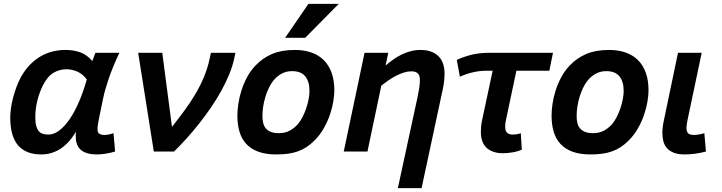

<svg xmlns="http://www.w3.org/2000/svg" viewBox="-20 -786 3743 996"><path d="M577.1 0Q553.7 7.3 528.1 11.2Q502.4 15.1 483.9 15.1Q452.1 15.1 430.9 8.3Q409.7 1.5 397 -10.7Q384.3 -22.9 378.7 -39.8Q373 -56.6 373 -76.2V-88.4Q373 -95.2 374 -103Q338.9 -43.5 293.7 -14.2Q248.5 15.1 193.8 15.1Q114.3 15.1 73.7 -32Q33.2 -79.1 33.2 -176.8Q33.2 -197.3 36.6 -223.1Q40 -249 47.4 -277.3Q54.7 -305.7 65.4 -334.7Q76.2 -363.8 90.8 -390.1Q111.3 -425.8 137 -451.7Q162.6 -477.5 191.9 -494.4Q221.2 -511.2 253.4 -519Q285.6 -526.9 318.8 -526.9Q362.8 -526.9 397.2 -514.2Q431.6 -501.5 459 -469.2Q463.4 -481 467.3 -491.9Q471.2 -502.9 475.1 -512.2H599.1Q564.5 -438 544.4 -379.2Q524.4 -320.3 516.1 -280.8L492.2 -165Q489.7 -152.8 487.8 -138.9Q485.8 -125 485.8 -113.8Q485.8 -99.1 495.1 -92.5Q504.4 -85.9 523.9 -85.9Q528.3 -85.9 533.9 -86.7Q539.6 -87.4 545.9 -88.6Q552.2 -89.8 558.1 -91.6Q564 -93.3 568.8 -95.2ZM231 -87.9Q260.3 -87.9 288.6 -109.9Q316.9 -131.8 342.8 -170.2Q368.7 -208.5 390.9 -260.7Q413.1 -313 430.2 -374Q408.7 -402.8 380.4 -414.8Q352.1 -426.8 325.2 -426.8Q288.1 -426.8 256.8 -408Q225.6 -389.2 202.1 -341.8Q184.1 -305.7 173.6 -263.4Q163.1 -221.2 163.1 -178.2Q163.1 -150.9 167.7 -133.5Q172.4 -116.2 180.9 -106Q189.5 -95.7 202.1 -91.8Q214.8 -87.9 231 -87.9Z M821.8 -512.2 872.1 -127.9Q905.3 -169.9 936.3 -211.9Q967.3 -253.9 992.9 -297.1Q1018.6 -340.3 1037.6 -385.5Q1056.6 -430.7 1066.9 -479L1074.2 -512.2H1201.2L1194.8 -481.9Q1186.5 -442.4 1168.9 -399.9Q1151.4 -357.4 1127.7 -314.5Q1104 -271.5 1074.7 -228.8Q1045.4 -186 1013.7 -145.8Q981.9 -105.5 948.5 -68.4Q915 -31.2 882.8 0H777.8L696.8 -512.2Z M1211.4 -186Q1211.4 -212.4 1216.1 -245.6Q1220.7 -278.8 1231.7 -314.2Q1242.7 -349.6 1260.7 -384Q1278.8 -418.5 1306.2 -446.8Q1342.8 -485.4 1391.6 -506.1Q1440.4 -526.9 1510.3 -526.9Q1556.6 -526.9 1594.5 -513.9Q1632.3 -501 1658.9 -474.9Q1685.5 -448.7 1700 -409.2Q1714.4 -369.6 1714.4 -316.9Q1714.4 -293 1709 -260Q1703.6 -227.1 1691.7 -191.7Q1679.7 -156.2 1659.9 -121.1Q1640.1 -85.9 1611.3 -57.1Q1590.8 -36.6 1569.8 -22.9Q1548.8 -9.3 1524.9 -0.7Q1501 7.8 1473.6 11.5Q1446.3 15.1 1413.1 15.1Q1358.4 15.1 1320.1 1Q1281.7 -13.2 1257.6 -39.3Q1233.4 -65.4 1222.4 -102.5Q1211.4 -139.6 1211.4 -186ZM1341.3 -184.1Q1341.3 -163.1 1345.7 -146.5Q1350.1 -129.9 1360.1 -118.7Q1370.1 -107.4 1386.5 -101.3Q1402.8 -95.2 1426.3 -95.2Q1458 -95.2 1482.2 -107.9Q1506.3 -120.6 1525.4 -142.1Q1538.6 -157.7 1549.8 -179.7Q1561 -201.7 1568.8 -225.3Q1576.7 -249 1581.1 -272.2Q1585.4 -295.4 1585.4 -314Q1585.4 -363.8 1563.2 -390.4Q1541 -417 1495.1 -417Q1464.4 -417 1439.9 -403.3Q1415.5 -389.6 1397.5 -367.2Q1384.8 -351.1 1374.3 -329.1Q1363.8 -307.1 1356.4 -282.7Q1349.1 -258.3 1345.2 -232.9Q1341.3 -207.5 1341.3 -184.1ZM1563 -589.8H1459L1580.1 -766.1H1737.3Z M2043.9 189.9 2146 -282.2Q2151.4 -308.6 2154.8 -329.8Q2158.2 -351.1 2158.2 -372.1Q2158.2 -395.5 2146.7 -405.8Q2135.3 -416 2114.3 -416Q2095.2 -416 2075 -409.7Q2054.7 -403.3 2034.7 -393.1Q2014.6 -382.8 1995.4 -369.4Q1976.1 -356 1958 -341.8L1886.2 0H1763.2L1871.1 -512.2H1994.1L1980 -445.8Q1999 -462.4 2020 -477.3Q2041 -492.2 2063.7 -503.2Q2086.4 -514.2 2110.6 -520.5Q2134.8 -526.9 2160.2 -526.9Q2195.8 -526.9 2220 -516.8Q2244.1 -506.8 2258.8 -490Q2273.4 -473.1 2279.8 -450.9Q2286.1 -428.7 2286.1 -404.8Q2286.1 -382.3 2283.2 -359.9Q2280.3 -337.4 2276.9 -323.2L2167 189.9Z M2829.6 -418.9H2658.7L2605 -165Q2602.5 -155.3 2601.6 -146Q2600.6 -136.7 2600.6 -127Q2600.6 -87.9 2639.6 -87.9Q2649.4 -87.9 2661.1 -89.6Q2672.9 -91.3 2681.6 -95.2L2687 -9.8Q2665.5 0 2638.7 4.4Q2611.8 8.8 2589.8 8.8Q2559.6 8.8 2537.6 0.7Q2515.6 -7.3 2501.7 -21.7Q2487.8 -36.1 2481.2 -55.7Q2474.6 -75.2 2474.6 -98.1Q2474.6 -118.7 2476.1 -133.3Q2477.5 -147.9 2481 -163.1L2535.6 -418.9H2498.5Q2476.6 -418.9 2456.5 -415.5Q2436.5 -412.1 2419.4 -407.5Q2402.3 -402.8 2388.7 -397.5Q2375 -392.1 2365.7 -388.2L2349.6 -475.1Q2378.4 -489.3 2420.9 -500.7Q2463.4 -512.2 2522.9 -512.2H2848.6Z M2841.3 -186Q2841.3 -212.4 2845.9 -245.6Q2850.6 -278.8 2861.6 -314.2Q2872.6 -349.6 2890.6 -384Q2908.7 -418.5 2936 -446.8Q2972.7 -485.4 3021.5 -506.1Q3070.3 -526.9 3140.1 -526.9Q3186.5 -526.9 3224.4 -513.9Q3262.2 -501 3288.8 -474.9Q3315.4 -448.7 3329.8 -409.2Q3344.2 -369.6 3344.2 -316.9Q3344.2 -293 3338.9 -260Q3333.5 -227.1 3321.5 -191.7Q3309.6 -156.2 3289.8 -121.1Q3270 -85.9 3241.2 -57.1Q3220.7 -36.6 3199.7 -22.9Q3178.7 -9.3 3154.8 -0.7Q3130.9 7.8 3103.5 11.5Q3076.2 15.1 3043 15.1Q2988.3 15.1 2950 1Q2911.6 -13.2 2887.5 -39.3Q2863.3 -65.4 2852.3 -102.5Q2841.3 -139.6 2841.3 -186ZM2971.2 -184.1Q2971.2 -163.1 2975.6 -146.5Q2980 -129.9 2990 -118.7Q3000 -107.4 3016.4 -101.3Q3032.7 -95.2 3056.2 -95.2Q3087.9 -95.2 3112.1 -107.9Q3136.2 -120.6 3155.3 -142.1Q3168.5 -157.7 3179.7 -179.7Q3190.9 -201.7 3198.7 -225.3Q3206.5 -249 3210.9 -272.2Q3215.3 -295.4 3215.3 -314Q3215.3 -363.8 3193.1 -390.4Q3170.9 -417 3125 -417Q3094.2 -417 3069.8 -403.3Q3045.4 -389.6 3027.3 -367.2Q3014.6 -351.1 3004.2 -329.1Q2993.7 -307.1 2986.3 -282.7Q2979 -258.3 2975.1 -232.9Q2971.2 -207.5 2971.2 -184.1Z M3642.1 0Q3614.7 7.3 3587.6 11.2Q3560.5 15.1 3531.7 15.1Q3498.5 15.1 3476.6 6.8Q3454.6 -1.5 3440.9 -16.4Q3427.2 -31.2 3421.6 -51.8Q3416 -72.3 3416 -96.2Q3416 -127 3424.8 -166L3497.1 -512.2H3620.1L3546.9 -165Q3541 -137.7 3541 -122.1Q3541 -103.5 3549.8 -94.7Q3558.6 -85.9 3579.1 -85.9Q3591.8 -85.9 3606.9 -88.6Q3622.1 -91.3 3633.8 -95.2Z"/></svg>

Font: Lorenzo Sans
Style: Bold Italic
Weight: 700
Italic angle: -12°
Foundry: Intel Corporation
Version: Version 1.00; ttfautohint (v1.5)